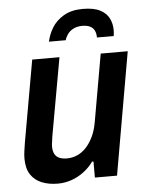

<svg xmlns="http://www.w3.org/2000/svg" viewBox="-53 -766 627 821"><g transform="rotate(-5 261.0 -355.5)"><path d="M162 12Q124 12 94 0Q64 -12 46.5 -38Q29 -64 29 -107Q29 -122 31.5 -139.5Q34 -157 37 -176L99 -526H216L156 -191Q155 -179 153 -168.5Q151 -158 151 -149Q151 -128 158 -115.5Q165 -103 178.5 -97.5Q192 -92 210 -92Q233 -92 254 -101Q275 -110 292.5 -128.5Q310 -147 323 -174Q336 -201 342 -236L393 -526H509L417 0H322V-69H316Q299 -45 274.5 -26.5Q250 -8 221.5 2Q193 12 162 12ZM333 -723Q380 -723 407 -709Q434 -695 445.5 -672Q457 -649 457 -622Q457 -616 456.5 -609.5Q456 -603 455 -596H383Q383 -614 376.5 -626.5Q370 -639 357 -645Q344 -651 325 -651Q302 -651 286 -642.5Q270 -634 261 -621Q252 -608 249 -596H177Q183 -626 200.5 -655Q218 -684 251 -703.5Q284 -723 333 -723Z"/></g></svg>

Font: Archivo SemiCondensed SemiBold
Style: Italic
Weight: 600
Width: 4
Italic angle: -10°
Designer: Hector Gatti
Foundry: Omnibus-Type
Version: Version 2.001